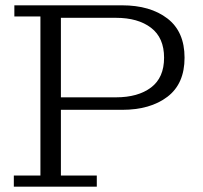

<svg xmlns="http://www.w3.org/2000/svg" viewBox="-20 -702 762 722"><path d="M32 0V-42H132V-640H34V-682H439Q545 -682 609.5 -632.5Q674 -583 674 -485Q674 -387 609.5 -338Q545 -289 439 -289H209V-42H344V0ZM416 -635H209V-336H416Q499 -336 548 -373Q597 -410 597 -485Q597 -560 548 -597.5Q499 -635 416 -635Z"/></svg>

Font: Montagu Slab 16pt Light
Style: Regular
Weight: 300
Designer: Florian Karsten
Foundry: Florian Karsten
Version: Version 1.000; ttfautohint (v1.8.3)